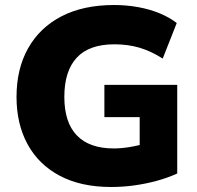

<svg xmlns="http://www.w3.org/2000/svg" viewBox="-20 -736 787 767"><path d="M424 11Q303 11 218.5 -34Q134 -79 90 -160Q46 -241 46 -349Q46 -461 92.5 -543.5Q139 -626 226 -671Q313 -716 436 -716Q485 -716 532 -707.5Q579 -699 618.5 -682.5Q658 -666 686 -644L630 -502Q583 -532 537 -545.5Q491 -559 437 -559Q336 -559 286.5 -505.5Q237 -452 237 -349Q237 -247 287 -195Q337 -143 435 -143Q465 -143 500.5 -149Q536 -155 572 -166L538 -97V-268H397V-397H688V-43Q651 -26 607.5 -14Q564 -2 517.5 4.5Q471 11 424 11Z"/></svg>

Font: Nunito Sans 12pt ExtraLight Black
Style: Regular
Weight: 900
Version: Version 3.101;gftools[0.9.27]